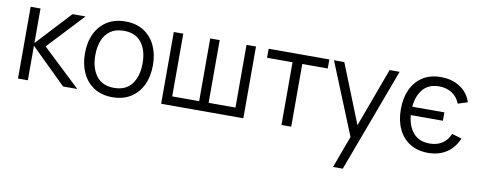

<svg xmlns="http://www.w3.org/2000/svg" viewBox="-66 -869 3550 1423"><g transform="rotate(10 1709.0 -157.5)"><path d="M144 0H69.7L70 -540H144V-280L385 -540H483L230 -270L516 0H409L144 -260Z M781.7 15Q701.2 15 644 -21.5Q586.8 -58 556.4 -122.4Q526 -186.8 526 -270.7Q526 -355.5 557 -419.6Q588 -483.7 645.3 -519.3Q702.7 -555 781.7 -555Q862.5 -555 919.8 -518.7Q977 -482.3 1007.3 -418.2Q1037.7 -354.2 1037.7 -270.7Q1037.7 -185.7 1007.1 -121.4Q976.5 -57.2 919.1 -21.1Q861.7 15 781.7 15ZM781.7 -55.3Q871.5 -55.3 915.6 -115.2Q959.7 -175.2 959.7 -270.7Q959.7 -368.3 915.2 -426.5Q870.8 -484.7 781.7 -484.7Q721.2 -484.7 681.8 -457.3Q642.5 -430 623.2 -381.8Q604 -333.7 604 -270.7Q604 -173.2 649.1 -114.2Q694.2 -55.3 781.7 -55.3Z M1765.8 0H1147.2V-540H1218.5V-68H1421.2V-540H1492.5V-68H1694.5V-540H1765.8Z M2126 0H2052.7V-472H1861V-540H2317.7V-472H2126Z M2556.3 240H2483L2587.7 -43.3L2589 40.7L2352.7 -540H2430.3L2624.3 -54.3H2592.3L2771.3 -540H2846.7Z M3156.8 15Q3237.8 15 3295.8 -22.8Q3353.8 -60.7 3383.8 -132.7L3310.2 -154.3Q3289.8 -106 3251.2 -80.7Q3212.5 -55.3 3157.5 -55.3Q3077.7 -55.3 3034.4 -105.2Q2991.2 -155.2 2983.8 -238.7H3225.5V-301.7H2983.8Q2990.5 -383.2 3033.1 -433.9Q3075.7 -484.7 3156.2 -484.7Q3210.3 -484.7 3251.5 -458.1Q3292.7 -431.5 3311.8 -382.3L3383.8 -405.7Q3361.5 -475.2 3300.8 -515.1Q3240 -555 3155.5 -555Q3076.3 -555 3020 -519.2Q2963.7 -483.3 2933.6 -419.1Q2903.5 -354.8 2903.5 -269.7Q2903.5 -184.5 2933.7 -120.4Q2963.8 -56.3 3020.5 -20.7Q3077.2 15 3156.8 15Z"/></g></svg>

Font: Manrope Variable Light
Style: Regular
Weight: 200
Designer: Mikhail Sharanda
Foundry: Mikhail Sharanda
Version: Version 4.505